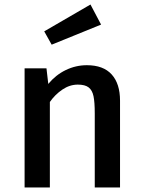

<svg xmlns="http://www.w3.org/2000/svg" viewBox="-20 -831 640 851"><path d="M89 -528H186L194 -459Q227 -499 271.5 -520.5Q316 -542 365 -542Q438 -542 475 -501Q512 -460 512 -385V0H400V-329Q400 -378 394.5 -404.5Q389 -431 373 -443.5Q357 -456 325 -456Q289 -456 256.5 -434Q224 -412 201 -379V0H89ZM428 -722 209 -633 176 -692 381 -811Z"/></svg>

Font: Fira Mono Medium
Style: Regular
Weight: 500
Designer: Carrois Corporate & Edenspiekermann AG
Foundry: Carrois Corporate GbR & Edenspiekermann AG
Version: Version 3.206